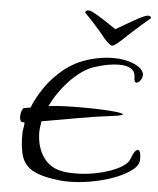

<svg xmlns="http://www.w3.org/2000/svg" viewBox="-58 -863 795 964"><g transform="rotate(5 339.5 -380.5)"><path d="M649 -813Q655 -813 660 -810.5Q665 -808 664 -801Q646 -786 621 -764.5Q596 -743 572 -720.5Q548 -698 530 -681Q517 -669 507 -661Q497 -653 489 -649Q487 -648 485 -647.5Q483 -647 481 -647Q479 -647 475 -649Q461 -657 440 -681Q427 -698 407.5 -720.5Q388 -743 368 -764.5Q348 -786 333 -801Q334 -813 350 -813Q359 -813 377 -803.5Q395 -794 417 -780Q439 -766 459 -752.5Q479 -739 491 -731Q505 -739 528 -752.5Q551 -766 575.5 -780Q600 -794 620 -803.5Q640 -813 649 -813ZM324 52Q313 52 302.5 51.5Q292 51 281 50Q195 41 148.5 18Q102 -5 86 -51.5Q70 -98 72 -176Q73 -187 75.5 -199.5Q78 -212 78 -225H69Q60 -225 56.5 -233.5Q53 -242 53 -254Q53 -269 58.5 -283Q64 -297 71 -297Q76 -297 83.5 -299Q91 -301 101 -301Q122 -355 159 -408Q196 -461 249.5 -504Q303 -547 374 -568Q437 -586 492 -586Q548 -586 589.5 -570.5Q631 -555 645 -530Q649 -523 649 -514Q649 -499 639.5 -486Q630 -473 620 -473Q608 -473 608 -498Q608 -555 525 -555Q500 -555 468.5 -549.5Q437 -544 399 -531Q362 -519 322.5 -487Q283 -455 248.5 -411Q214 -367 190 -317L199 -318Q231 -322 273 -323.5Q315 -325 358 -325Q411 -325 458.5 -323Q506 -321 536 -317Q566 -313 566 -308Q566 -302 516 -296Q432 -286 338.5 -269Q245 -252 162 -238Q159 -221 157 -204Q155 -187 156 -170Q160 -100 194 -54Q228 -8 288 3Q304 6 320.5 7Q337 8 354 8Q399 8 444 0Q489 -8 527.5 -21.5Q566 -35 592 -52.5Q618 -70 624 -90Q631 -111 640 -124Q649 -137 657 -137Q672 -137 672 -91Q672 -61 639 -35.5Q606 -10 553 10Q500 30 439.5 41Q379 52 324 52Z"/></g></svg>

Font: Grechen Fuemen
Style: Regular
Weight: 400
Designer: Robert E. Leuschke
Foundry: Robert E. Leuschke
Version: Version 1.010; ttfautohint (v1.8.3)